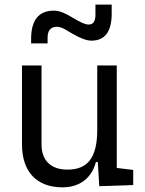

<svg xmlns="http://www.w3.org/2000/svg" viewBox="-20 -801 626 831"><path d="M250.5 9.8C324.2 9.8 377 -29.8 395 -99.6H403.3L409.7 4.9L556.6 0V-65.4L485.4 -74.2V-517.6H400.9V-239.3C400.9 -114.7 356.9 -66.9 271.5 -66.9C200.7 -66.9 159.7 -106 159.7 -175.8V-517.6H75.2V-175.8C75.2 -57.6 138.7 9.8 250.5 9.8ZM114.7 -613.3H186V-637.7C186 -669.9 200.2 -685.1 227.1 -685.1C248 -685.1 270 -668.5 292 -655.8C326.2 -636.2 354.5 -625 375.5 -625C434.1 -625 463.4 -664.1 463.4 -742.2V-781.2H393.1V-737.3C393.1 -708.5 383.3 -694.8 363.8 -694.8C347.2 -694.8 323.2 -707 290 -727.1C263.7 -742.2 240.7 -754.9 213.4 -754.9C147.9 -754.9 114.7 -714.4 114.7 -632.8Z"/></svg>

Font: Cascadia Mono PL SemiLight
Style: Regular
Weight: 350
Monospace: yes
Designer: Aaron Bell
Foundry: Saja Typeworks
Version: Version 2404.023